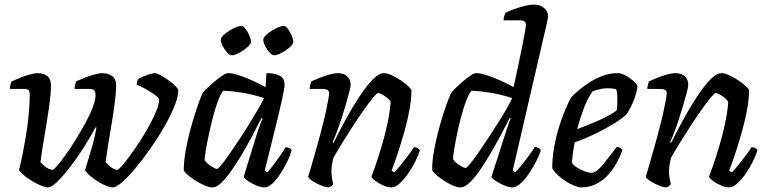

<svg xmlns="http://www.w3.org/2000/svg" viewBox="-20 -820 3362 840"><path d="M190 0Q180 0 162 -7Q144 -14 124.5 -25.5Q105 -37 88.5 -50Q72 -63 63 -76Q71 -106 77.5 -138.5Q84 -171 90 -205.5Q96 -240 100.5 -274.5Q105 -309 107.5 -342Q110 -375 110 -406Q110 -423 103.5 -427Q97 -431 81 -431H23Q23 -439 25.5 -448.5Q28 -458 31 -464Q46 -471 67.5 -479.5Q89 -488 110 -494Q131 -500 144 -500Q171 -500 187 -487Q203 -474 203 -447Q203 -416 197 -369.5Q191 -323 182.5 -273Q174 -223 167 -179.5Q160 -136 157 -111Q163 -104 172 -96Q181 -88 191.5 -82.5Q202 -77 210 -77Q215 -77 230.5 -95Q246 -113 267.5 -143Q289 -173 311.5 -209.5Q334 -246 354 -282.5Q374 -319 386 -351Q398 -383 398 -403Q398 -420 391.5 -425.5Q385 -431 368 -431H306Q306 -439 308.5 -448.5Q311 -458 313 -464Q328 -471 349.5 -479.5Q371 -488 392.5 -494Q414 -500 427 -500Q454 -500 471 -487Q488 -474 488 -447Q488 -416 482 -369.5Q476 -323 467.5 -273Q459 -223 452 -179.5Q445 -136 442 -111Q448 -104 456.5 -96Q465 -88 475 -82.5Q485 -77 493 -77Q498 -77 513 -94Q528 -111 549 -139.5Q570 -168 592 -202Q614 -236 633 -270.5Q652 -305 664 -335Q676 -365 676 -384Q676 -390 664.5 -399.5Q653 -409 636 -419.5Q619 -430 603 -438Q587 -446 578 -449Q578 -457 580.5 -464.5Q583 -472 584 -474Q592 -479 606.5 -485Q621 -491 635.5 -495.5Q650 -500 657 -500Q666 -500 682.5 -491Q699 -482 717 -469Q735 -456 747.5 -443.5Q760 -431 760 -425Q760 -397 743 -355Q726 -313 698.5 -265Q671 -217 638 -170Q605 -123 573 -84.5Q541 -46 514.5 -23Q488 0 473 0Q462 0 445 -7Q428 -14 410 -25Q392 -36 376.5 -49Q361 -62 352 -74Q356 -90 365.5 -120Q375 -150 385.5 -187.5Q396 -225 402 -262L398 -263Q373 -216 343 -169.5Q313 -123 283 -84.5Q253 -46 228.5 -23Q204 0 190 0Z M910 0Q895 0 874.5 -9Q854 -18 833.5 -31Q813 -44 799.5 -56.5Q786 -69 784 -75Q784 -112 791.5 -156Q799 -200 810.5 -244Q822 -288 834 -325Q846 -362 855.5 -386.5Q865 -411 868 -415Q873 -422 887.5 -435.5Q902 -449 919.5 -464Q937 -479 953 -489.5Q969 -500 978 -500Q997 -500 1023.5 -491.5Q1050 -483 1081 -469Q1112 -455 1142 -439L1146 -500Q1187 -500 1206 -487.5Q1225 -475 1225 -449Q1225 -435 1214 -385Q1203 -335 1183.5 -256Q1164 -177 1138 -73L1149 -66Q1160 -77 1174.5 -96Q1189 -115 1204 -136.5Q1219 -158 1230 -176Q1239 -176 1246.5 -172Q1254 -168 1256 -163Q1251 -142 1237.5 -114.5Q1224 -87 1207 -60.5Q1190 -34 1171.5 -17Q1153 0 1137 0Q1122 0 1101.5 -8.5Q1081 -17 1065 -28Q1049 -39 1046 -46L1101 -225Q1107 -244 1112 -259Q1117 -274 1121.5 -284.5Q1126 -295 1129 -301L1124 -304Q1107 -270 1085.5 -229Q1064 -188 1040 -147.5Q1016 -107 992.5 -73.5Q969 -40 948 -20Q927 0 910 0ZM930 -81Q934 -81 948.5 -98.5Q963 -116 983 -145Q1003 -174 1026 -208.5Q1049 -243 1070.5 -278Q1092 -313 1109.5 -343Q1127 -373 1135 -391Q1086 -407 1039.5 -414.5Q993 -422 957 -423Q946 -411 934.5 -380.5Q923 -350 912.5 -310.5Q902 -271 893.5 -231Q885 -191 880 -160.5Q875 -130 875 -119Q885 -105 903.5 -93Q922 -81 930 -81ZM993 -578Q985 -578 973.5 -590.5Q962 -603 954 -619Q946 -635 946 -646Q946 -655 957 -665.5Q968 -676 983 -685.5Q998 -695 1013 -701Q1028 -707 1035 -707Q1044 -707 1054 -694Q1064 -681 1071 -664.5Q1078 -648 1078 -637Q1078 -629 1068 -619Q1058 -609 1044 -599.5Q1030 -590 1016 -584Q1002 -578 993 -578ZM1179 -578Q1171 -578 1159.5 -590Q1148 -602 1140 -618.5Q1132 -635 1132 -646Q1132 -655 1142.5 -665.5Q1153 -676 1168.5 -685.5Q1184 -695 1198.5 -701Q1213 -707 1220 -707Q1230 -707 1239.5 -694Q1249 -681 1256 -664.5Q1263 -648 1263 -637Q1263 -629 1253.5 -619Q1244 -609 1230 -599.5Q1216 -590 1202 -584Q1188 -578 1179 -578Z M1419 0Q1409 0 1394.5 -5Q1380 -10 1365.5 -17.5Q1351 -25 1340.5 -33Q1330 -41 1328 -46Q1333 -62 1342.5 -95Q1352 -128 1365 -173.5Q1378 -219 1391 -270Q1399 -300 1405.5 -330.5Q1412 -361 1416 -383Q1420 -405 1420 -411Q1420 -423 1412 -427Q1404 -431 1390 -431H1335Q1335 -439 1337.5 -448.5Q1340 -458 1342 -464Q1357 -471 1378.5 -479.5Q1400 -488 1421.5 -494Q1443 -500 1456 -500Q1484 -500 1499 -486.5Q1514 -473 1514 -449Q1514 -440 1507.5 -415Q1501 -390 1491.5 -357.5Q1482 -325 1471 -292Q1460 -259 1450 -233.5Q1440 -208 1435 -199L1439 -195Q1456 -229 1477.5 -269.5Q1499 -310 1523 -350.5Q1547 -391 1571.5 -425Q1596 -459 1618.5 -479.5Q1641 -500 1659 -500Q1674 -500 1693.5 -491Q1713 -482 1732.5 -469Q1752 -456 1765.5 -443.5Q1779 -431 1780 -425Q1780 -388 1772 -343Q1764 -298 1751.5 -253Q1739 -208 1726.5 -169Q1714 -130 1704.5 -104Q1695 -78 1693 -73L1705 -66Q1715 -76 1731 -95.5Q1747 -115 1764 -137.5Q1781 -160 1791 -176Q1801 -176 1808 -171.5Q1815 -167 1817 -163Q1811 -142 1797.5 -114.5Q1784 -87 1765.5 -60.5Q1747 -34 1728 -17Q1709 0 1693 0Q1677 0 1657.5 -8.5Q1638 -17 1623 -28Q1608 -39 1605 -47Q1610 -60 1622.5 -95.5Q1635 -131 1649.5 -179.5Q1664 -228 1675 -279Q1686 -330 1689 -374Q1684 -384 1673 -392.5Q1662 -401 1651 -407Q1640 -413 1634 -413Q1629 -413 1612 -392.5Q1595 -372 1572 -339.5Q1549 -307 1524 -268.5Q1499 -230 1476.5 -193.5Q1454 -157 1439 -130Q1435 -116 1432.5 -100.5Q1430 -85 1430 -71Q1430 -57 1432 -43.5Q1434 -30 1438 -15Q1437 -12 1432 -7.5Q1427 -3 1419 0Z M1995 0Q1980 0 1960 -9Q1940 -18 1920 -31Q1900 -44 1886.5 -56.5Q1873 -69 1871 -75Q1870 -110 1877.5 -153.5Q1885 -197 1896.5 -241.5Q1908 -286 1920 -323.5Q1932 -361 1942 -386Q1952 -411 1955 -415Q1960 -422 1974 -435.5Q1988 -449 2005.5 -464Q2023 -479 2038.5 -489.5Q2054 -500 2063 -500Q2082 -500 2109.5 -491Q2137 -482 2167.5 -468.5Q2198 -455 2227 -439Q2229 -450 2235.5 -478.5Q2242 -507 2249.5 -544Q2257 -581 2264.5 -617Q2272 -653 2276.5 -679Q2281 -705 2281 -711Q2281 -721 2274.5 -726Q2268 -731 2257 -731H2183Q2183 -739 2186 -749Q2189 -759 2191 -764Q2205 -771 2228 -779.5Q2251 -788 2275 -794Q2299 -800 2314 -800Q2343 -800 2360.5 -785Q2378 -770 2378 -747Q2378 -744 2374.5 -728Q2371 -712 2365 -686L2223 -73L2234 -66Q2243 -75 2258.5 -93.5Q2274 -112 2291 -135Q2308 -158 2320 -177Q2329 -177 2336.5 -172.5Q2344 -168 2346 -163Q2340 -142 2326 -114.5Q2312 -87 2294 -60.5Q2276 -34 2257 -17Q2238 0 2221 0Q2211 0 2196 -5Q2181 -10 2166.5 -18Q2152 -26 2142 -33.5Q2132 -41 2130 -46L2190 -233Q2198 -256 2204.5 -276Q2211 -296 2215 -301L2210 -304Q2193 -270 2171 -229Q2149 -188 2125.5 -147.5Q2102 -107 2078.5 -73.5Q2055 -40 2033.5 -20Q2012 0 1995 0ZM2017 -85Q2021 -85 2035.5 -102Q2050 -119 2070 -147.5Q2090 -176 2112.5 -210.5Q2135 -245 2157 -279.5Q2179 -314 2196 -343.5Q2213 -373 2221 -391Q2171 -407 2124.5 -414.5Q2078 -422 2043 -423Q2032 -411 2020.5 -381.5Q2009 -352 1998.5 -313Q1988 -274 1980 -235.5Q1972 -197 1967 -166.5Q1962 -136 1962 -124Q1967 -115 1978 -106Q1989 -97 2000.5 -91Q2012 -85 2017 -85Z M2521 0Q2511 0 2493.5 -7Q2476 -14 2457 -26Q2438 -38 2421.5 -53Q2405 -68 2396 -84Q2396 -129 2404.5 -176.5Q2413 -224 2426.5 -267Q2440 -310 2454.5 -343.5Q2469 -377 2479 -394Q2489 -405 2509 -422.5Q2529 -440 2556.5 -458Q2584 -476 2616 -488Q2648 -500 2682 -500Q2698 -500 2718 -489Q2738 -478 2753 -464Q2768 -450 2769 -441Q2766 -419 2758.5 -396.5Q2751 -374 2741 -354.5Q2731 -335 2722 -321Q2704 -303 2667 -280Q2630 -257 2584.5 -235Q2539 -213 2494 -197Q2488 -164 2485.5 -143Q2483 -122 2482 -108Q2489 -97 2504.5 -87Q2520 -77 2538 -70.5Q2556 -64 2568 -64Q2577 -64 2586.5 -70Q2596 -76 2608.5 -89.5Q2621 -103 2637.5 -124.5Q2654 -146 2678 -177Q2687 -177 2694 -172.5Q2701 -168 2703 -163Q2694 -138 2679 -109.5Q2664 -81 2641.5 -56Q2619 -31 2589 -15.5Q2559 0 2521 0ZM2505 -255Q2540 -268 2572.5 -281.5Q2605 -295 2632.5 -309Q2660 -323 2678 -337Q2680 -350 2680.5 -362Q2681 -374 2681 -385Q2681 -398 2680 -409Q2679 -420 2676 -430Q2667 -432 2658 -433Q2649 -434 2639 -434Q2623 -434 2606 -430.5Q2589 -427 2572 -420Q2549 -386 2532.5 -341.5Q2516 -297 2505 -255Z M2896 0Q2886 0 2871.5 -5Q2857 -10 2842.5 -17.5Q2828 -25 2817.5 -33Q2807 -41 2805 -46Q2810 -62 2819.5 -95Q2829 -128 2842 -173.5Q2855 -219 2868 -270Q2876 -300 2882.5 -330.5Q2889 -361 2893 -383Q2897 -405 2897 -411Q2897 -423 2889 -427Q2881 -431 2867 -431H2812Q2812 -439 2814.5 -448.5Q2817 -458 2819 -464Q2834 -471 2855.5 -479.5Q2877 -488 2898.5 -494Q2920 -500 2933 -500Q2961 -500 2976 -486.5Q2991 -473 2991 -449Q2991 -440 2984.5 -415Q2978 -390 2968.5 -357.5Q2959 -325 2948 -292Q2937 -259 2927 -233.5Q2917 -208 2912 -199L2916 -195Q2933 -229 2954.5 -269.5Q2976 -310 3000 -350.5Q3024 -391 3048.5 -425Q3073 -459 3095.5 -479.5Q3118 -500 3136 -500Q3151 -500 3170.5 -491Q3190 -482 3209.5 -469Q3229 -456 3242.5 -443.5Q3256 -431 3257 -425Q3257 -388 3249 -343Q3241 -298 3228.5 -253Q3216 -208 3203.5 -169Q3191 -130 3181.5 -104Q3172 -78 3170 -73L3182 -66Q3192 -76 3208 -95.5Q3224 -115 3241 -137.5Q3258 -160 3268 -176Q3278 -176 3285 -171.5Q3292 -167 3294 -163Q3288 -142 3274.5 -114.5Q3261 -87 3242.5 -60.5Q3224 -34 3205 -17Q3186 0 3170 0Q3154 0 3134.5 -8.5Q3115 -17 3100 -28Q3085 -39 3082 -47Q3087 -60 3099.5 -95.5Q3112 -131 3126.5 -179.5Q3141 -228 3152 -279Q3163 -330 3166 -374Q3161 -384 3150 -392.5Q3139 -401 3128 -407Q3117 -413 3111 -413Q3106 -413 3089 -392.5Q3072 -372 3049 -339.5Q3026 -307 3001 -268.5Q2976 -230 2953.5 -193.5Q2931 -157 2916 -130Q2912 -116 2909.5 -100.5Q2907 -85 2907 -71Q2907 -57 2909 -43.5Q2911 -30 2915 -15Q2914 -12 2909 -7.5Q2904 -3 2896 0Z"/></svg>

Font: Texturina Medium
Style: Italic
Weight: 500
Italic angle: -11°
Designer: Guillermo Torres Carreño
Foundry: Omnibus-Type
Version: Version 1.002